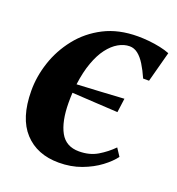

<svg xmlns="http://www.w3.org/2000/svg" viewBox="-105 -621 663 719"><g transform="rotate(20 226.0 -262.0)"><path d="M206.5 11Q120 11 69.5 -43.8Q19 -98.5 18.5 -206.5Q18 -263 37 -320.8Q56 -378.5 94.5 -427.2Q133 -476 190.5 -505.5Q248 -535 325 -535Q345 -535 368.5 -532.8Q392 -530.5 414.2 -525.8Q436.5 -521 452.5 -514.5L420 -393H396.5Q383.5 -422.5 370 -444.2Q356.5 -466 341.2 -477.8Q326 -489.5 308.5 -489.5Q286 -489.5 263.8 -476.8Q241.5 -464 222.5 -439Q203.5 -414 189.8 -376Q176 -338 169.5 -287.5Q218 -290 263.5 -292.5Q309 -295 356.5 -298L349 -242Q305.5 -244.5 260.5 -247Q215.5 -249.5 166 -252.5Q165.5 -243 165.2 -232.8Q165 -222.5 165 -212Q165.5 -138 188.5 -96.2Q211.5 -54.5 263.5 -54.5Q305.5 -54.5 337 -73.2Q368.5 -92 393.5 -117.5L413.5 -87Q397.5 -65 367.2 -42.2Q337 -19.5 296 -4.2Q255 11 206.5 11Z"/></g></svg>

Font: Merriweather 96pt
Style: Bold Italic
Weight: 700
Italic angle: -7.8°
Version: Version 2.101